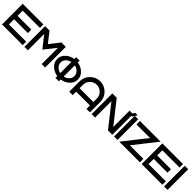

<svg xmlns="http://www.w3.org/2000/svg" viewBox="535 -2688 4615 4615"><g transform="rotate(45 2842.0 -381.0)"><path d="M732.4 -703.1V-585.9H146.5V-410.2H615.2V-293H146.5V-117.2H732.4V0H29.3V-703.1Z M908.2 -554.7V0H791V-703.1H939.9L1142.6 -445.8L1345.2 -703.1H1494.1V0H1377V-554.2L1217.3 -351.6L1142.6 -257.3L1068.4 -351.6Z M1962.9 -162.1Q2022.9 -174.3 2070.3 -213.4Q2138.7 -270.5 2138.7 -351.6Q2138.7 -432.6 2070.3 -489.7Q2022.9 -528.8 1962.9 -541ZM1845.7 -162.1V-541Q1785.6 -528.8 1738.8 -489.7Q1669.9 -432.6 1669.9 -351.6Q1669.9 -270.5 1738.8 -213.4Q1785.6 -174.3 1845.7 -162.1ZM1962.9 -62.5V0H1845.7V-62.5Q1737.3 -76.2 1655.8 -144.5Q1552.7 -230 1552.7 -351.6Q1552.7 -473.1 1655.8 -559.1Q1737.3 -627 1845.7 -640.6V-703.1H1962.9V-640.6Q2071.3 -627 2152.8 -559.1Q2255.9 -473.1 2255.9 -351.6Q2255.9 -230 2152.8 -144.5Q2071.3 -76.2 1962.9 -62.5Z M2314.5 -351.6Q2314.5 -497.1 2417.5 -600.1Q2520.5 -703.1 2666 -703.1Q2811.5 -703.1 2914.6 -600.1Q3017.6 -497.1 3017.6 -351.6V0H2900.4V-117.2H2431.6V0H2314.5ZM2900.4 -234.4V-351.6Q2900.4 -448.7 2831.8 -517.3Q2763.2 -585.9 2666 -585.9Q2568.8 -585.9 2500.2 -517.3Q2431.6 -448.7 2431.6 -351.6V-234.4Z M3193.4 -554.7V0H3076.2V-703.1H3225.1L3662.1 -148.4V-703.1H3779.3V0H3630.4Z M3841.3 -703.1H3955.1V0H3837.9V-697.8L3803.2 -644.5H3720.7L3796.9 -761.7H3879.4Z M4475.6 -585.9H4013.7V-703.1H4716.8L4254.9 -117.2H4716.8V0H4013.7Z M5478.5 -703.1V-585.9H4892.6V-410.2H5361.3V-293H4892.6V-117.2H5478.5V0H4775.4V-703.1Z M5654.3 0H5537.1V-703.1H5654.3Z"/></g></svg>

Font: Gerhaus
Style: Regular
Weight: 400
Designer: GGBotNet
Foundry: GGBotNet
Version: 1.01